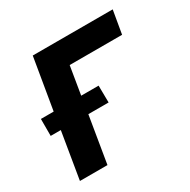

<svg xmlns="http://www.w3.org/2000/svg" viewBox="-124 -637 748 755"><g transform="rotate(-30 250.0 -260.0)"><path d="M31 0 66 -211H20V-288H78L117 -520H480L462 -415H224L203 -288H282L283 -211H191L156 0Z"/></g></svg>

Font: Iosevka Extrabold Oblique
Style: Regular
Weight: 800
Italic angle: -9°
Monospace: yes
Designer: Belleve Invis
Foundry: Belleve Invis
Version: Version 32.5.0; ttfautohint (v1.8.4)